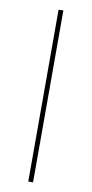

<svg xmlns="http://www.w3.org/2000/svg" viewBox="-84 -756 378 792"><g transform="rotate(10 105.0 -360.0)"><path d="M95 0H115V-720H95Z"/></g></svg>

Font: Fixel Text Thin
Style: Regular
Weight: 100
Width: 4
Designer: AlfaBravo + MacPaw
Foundry: Kyrylo Tkachov, Marchela Mozhyna, Serhii Makarenko, Maria Weinstein, Zakhar Kryvoshyya
Version: Version 1.211